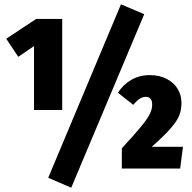

<svg xmlns="http://www.w3.org/2000/svg" viewBox="-20 -783 894 892"><path d="M269 -695V-272H138V-569L65 -519L9 -603L148 -695ZM542 -763 650 -717 311 89 204 43ZM823 -306Q823 -274 813.5 -248.5Q804 -223 774.5 -188.5Q745 -154 685 -101H830L817 0H546V-94Q606 -159 635 -194.5Q664 -230 675.5 -252.5Q687 -275 687 -297Q687 -333 657 -333Q642 -333 628.5 -324Q615 -315 599 -296L528 -352Q551 -389 589 -411.5Q627 -434 676 -434Q722 -434 755.5 -416Q789 -398 806 -369Q823 -340 823 -306Z"/></svg>

Font: Fira Sans Extra Condensed Black
Style: Regular
Weight: 900
Width: 1
Designer: Carrois Corporate & Edenspiekermann AG
Foundry: Carrois Corporate GbR & Edenspiekermann AG
Version: Version 4.203